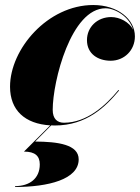

<svg xmlns="http://www.w3.org/2000/svg" viewBox="-20 -490 558 765"><path d="M138.5 165C138.5 221.5 97.5 251.5 40.5 251.5V255C171.5 255 293.5 225 293.5 145C293.5 85.5 210 74.5 120 74L184 9.5C189 10 193.5 10 198.5 10C324.5 10 400 -64 454.5 -129.5L452 -131.5C400.5 -69 325.5 -1 235 -1C208.5 -1 190 -16 190 -52.5C190 -166 263 -457 400.5 -457C439 -457 495.5 -423.5 510.5 -371.5C495.5 -402 457 -422 423 -422C368 -422 326.5 -382.5 326.5 -330C326.5 -275 371 -248 421 -248C475 -248 517.5 -289.5 517.5 -345C517.5 -414 448.5 -470 351.5 -470C170.5 -470 20 -295 20 -144.5C20 -50.5 79.5 3.5 180 9.5L75.5 114C120.5 114 138.5 132 138.5 165Z"/></svg>

Font: Bodoni* 48pt Fatface
Style: Italic
Weight: 900
Italic angle: -13°
Version: Version 2.3